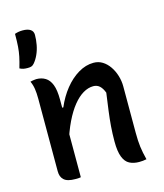

<svg xmlns="http://www.w3.org/2000/svg" viewBox="-118 -886 836 979"><g transform="rotate(-15 300.0 -397.0)"><path d="M534 0Q524 2 515 3Q506 4 495 4Q466 4 444.5 -7Q423 -18 411.5 -47.5Q400 -77 400 -129Q400 -171 403 -209.5Q406 -248 411.5 -289.5Q417 -331 424 -381Q415 -405 401.5 -417.5Q388 -430 368 -430Q341 -430 314 -414Q287 -398 261.5 -366.5Q236 -335 213 -287.5Q190 -240 171 -176L169 -365H193Q215 -417 247.5 -457.5Q280 -498 319.5 -521.5Q359 -545 400 -545Q426 -545 447 -532Q468 -519 483.5 -496.5Q499 -474 507.5 -446Q516 -418 516 -390Q516 -349 516 -308Q516 -267 516 -226Q516 -185 516 -144Q516 -101 520 -70Q524 -39 534 0ZM187 2Q182 3 177 3.5Q172 4 167.5 4Q163 4 158 4Q137 4 122 0Q107 -4 98 -12.5Q89 -21 85 -32Q81 -43 81 -58Q81 -109 81 -158Q81 -207 81 -254.5Q81 -302 81 -348.5Q81 -395 81 -441Q81 -471 77.5 -493.5Q74 -516 65 -535Q71 -537 76 -537.5Q81 -538 86.5 -539Q92 -540 97 -540Q124 -540 144.5 -527.5Q165 -515 176 -486.5Q187 -458 187 -408Q187 -339 187 -268.5Q187 -198 187 -129.5Q187 -61 187 2ZM94 -798Q120 -798 134.5 -788.5Q149 -779 149 -760Q149 -734 144 -707.5Q139 -681 128.5 -658Q118 -635 104 -619Q97 -611 89.5 -608.5Q82 -606 70 -606Q56 -606 47 -608Q38 -610 28 -615Q38 -649 43 -673Q48 -697 50 -723.5Q52 -750 52 -791Q64 -795 73.5 -796.5Q83 -798 94 -798Z"/></g></svg>

Font: Recursive Casual Medium
Style: Regular
Weight: 500
Version: Version 1.047